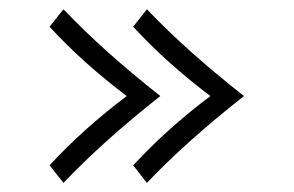

<svg xmlns="http://www.w3.org/2000/svg" viewBox="-20 -464 640 418"><path d="M255.9 -254.9Q160.6 -326.7 87.9 -405.8L118.2 -443.8Q206.1 -351.6 329.1 -254.9Q206.1 -158.2 118.2 -65.9L87.9 -104Q160.6 -183.1 255.9 -254.9ZM438 -254.9Q342.8 -326.7 270 -405.8L299.8 -443.8Q386.2 -353 511.2 -254.9Q386.2 -156.7 299.8 -65.9L270 -104Q342.8 -183.1 438 -254.9Z"/></svg>

Font: Compagnon Roman
Style: Regular
Weight: 400
Designer: Juliette Duhe, Lea Pradine
Foundry: Velvetyne Type Foundry
Version: Version 1.000;PS 001.000;hotconv 1.0.88;makeotf.lib2.5.64775